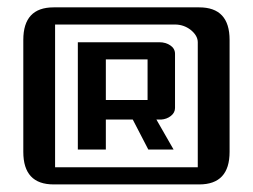

<svg xmlns="http://www.w3.org/2000/svg" viewBox="-20 -559 684 519"><path d="M378.9 -398.4H266.1V-288.6H378.9ZM411.1 -444.8Q427.7 -444.8 440.4 -436.3Q453.1 -427.7 453.1 -413.6V-267.1Q453.1 -254.4 441.9 -245.6Q430.7 -236.8 415.5 -235.8H402.8L449.2 -154.8H380.9L338.9 -235.8H266.1V-154.8H190.4V-444.8ZM514.6 -444.8Q514.6 -462.9 495.1 -478.5Q477.1 -492.2 454.6 -492.7H128.9V-106.9H514.6ZM125 -60.5Q43 -60.5 43 -148.4V-451.2Q43 -539.1 125 -539.1H518.6Q600.6 -539.1 600.6 -451.2V-148.4Q600.6 -60.5 518.6 -60.5Z"/></svg>

Font: Ebtekar Inline 2
Style: Inline-2
Weight: 500
Designer: Arman Khorramak
Foundry: Arman Khorramak
Version: Version 2.000